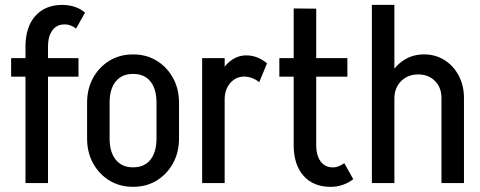

<svg xmlns="http://www.w3.org/2000/svg" viewBox="-20 -740 1940 776"><path d="M83 0V-551.8H174V0ZM25 -430V-505H297.2V-430ZM83 -551.5Q83 -631 122.8 -675.6Q162.5 -720.2 232.5 -720.2L241.2 -641.5Q220.2 -641.5 205.2 -630.8Q190.2 -620 182.1 -600Q174 -580 174 -551.5ZM287.5 -624.5Q277 -632.5 265.6 -637Q254.2 -641.5 241.2 -641.5L232.5 -720.2Q257 -720.2 280.5 -712.9Q304 -705.5 323.8 -689.2Z M612.5 -179V-326H703.5V-179ZM332 -179V-326H423V-179ZM514.8 -441.2V-520H520.8V-441.2ZM514.8 15V-63.8H520.8V15ZM332 -325Q332 -381.2 356.2 -425.1Q380.5 -469 422.1 -494.5Q463.8 -520 516.5 -520V-441.2Q472.8 -441.2 447.9 -410.9Q423 -380.5 423 -325ZM703.5 -325H612.5Q612.5 -380.5 588 -410.9Q563.5 -441.2 519 -441.2V-520Q572 -520 613.5 -494.5Q655 -469 679.2 -425.1Q703.5 -381.2 703.5 -325ZM332 -180H423Q423 -125.2 447.9 -94.5Q472.8 -63.8 516.5 -63.8V15Q463.8 15 422.1 -10.5Q380.5 -36 356.2 -80Q332 -124 332 -180ZM703.5 -180Q703.5 -124 679.2 -80Q655 -36 613.5 -10.5Q572 15 519 15V-63.8Q563.5 -63.8 588 -94.5Q612.5 -125.2 612.5 -180Z M797 0V-505H888V0ZM847.2 -337.8Q847.2 -388.8 864.2 -429.2Q881.2 -469.8 910.4 -493Q939.5 -516.2 975.8 -516.2L967.8 -430.5Q933 -430.5 910.5 -404.2Q888 -378 888 -337.8ZM1027.5 -407.5Q1016 -418 999.4 -424.2Q982.8 -430.5 967.8 -430.5L975.8 -516.2Q999.2 -516.2 1020.9 -507.4Q1042.5 -498.5 1059.2 -484Z M1167 -152.5V-705.8L1258 -705V-152.5ZM1109 -430V-505H1384V-430ZM1167 -153.5H1258Q1258 -125.2 1266.1 -105.1Q1274.2 -85 1289.2 -74.2Q1304.2 -63.5 1325.2 -63.5L1316.5 15.2Q1246.5 15.2 1206.8 -29.4Q1167 -74 1167 -153.5ZM1371.5 -80.5 1407.8 -15.8Q1388 -0.5 1364.5 7.4Q1341 15.2 1316.5 15.2L1325.2 -63.5Q1338.2 -63.5 1349.6 -68.4Q1361 -73.2 1371.5 -80.5Z M1483 0V-505H1574V0ZM1764.2 0V-344.2H1855.2V0ZM1764.2 -344Q1764.2 -386.2 1737.9 -412.8Q1711.5 -439.2 1670.8 -439.2L1693.8 -520.2Q1740 -520.2 1776.5 -497.2Q1813 -474.2 1834.1 -434.2Q1855.2 -394.2 1855.2 -344ZM1534 -341.5Q1534 -392.5 1555.1 -433.1Q1576.2 -473.8 1612.2 -497Q1648.2 -520.2 1693.8 -520.2L1670.8 -439.2Q1628.2 -439.2 1601.1 -412Q1574 -384.8 1574 -341.5ZM1483 0V-720.2H1574V0Z"/></svg>

Font: Akshar Light
Style: Regular
Weight: 300
Designer: Tall Chai
Foundry: Tall Chai
Version: Version 1.100